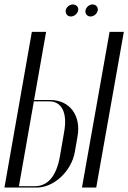

<svg xmlns="http://www.w3.org/2000/svg" viewBox="-27 -842 576 862"><path d="M268 -796C266 -780 276 -768 291 -768C306 -768 321 -780 324 -796C327 -810 315 -822 300 -822C285 -822 271 -810 268 -796ZM357 -796C354 -780 365 -768 379 -768C395 -768 409 -780 412 -796C414 -810 404 -822 388 -822C374 -822 360 -810 357 -796ZM126 -393 180 -699H116L-7 0H138C216 0 294 -74 309 -160L321 -229C338 -323 286 -393 199 -393ZM465 -699 341 0H405L529 -699ZM242 -140C226 -50 187 -6 129 -6H58L125 -387H194C248 -387 277 -339 261 -250Z"/></svg>

Font: Moniqa Ita Display
Style: Italic
Weight: 400
Italic angle: -10°
Designer: Rajesh Rajput
Foundry: Rajesh Rajput
Version: Version 1.000